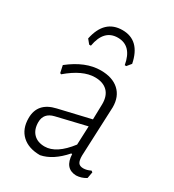

<svg xmlns="http://www.w3.org/2000/svg" viewBox="-165 -763 784 865"><g transform="rotate(30 226.5 -331.0)"><path d="M120 -536 102 -558Q125 -668 218 -668Q309 -668 331 -558L313 -536H305Q289 -628 217 -628Q145 -628 129 -536ZM224 -462Q285 -462 319 -431Q353 -400 353 -345Q353 -330 347.5 -216Q342 -102 342 -87Q342 -61 349.5 -50.5Q357 -40 375 -40Q393 -40 413 -50L420 -45L414 -12Q390 3 363 4Q303 2 300 -71H295Q238 -6 177 6Q117 6 83 -25.5Q49 -57 49 -113Q49 -194 137 -214L303 -253L305 -334Q305 -377 282 -399.5Q259 -422 217 -422Q153 -422 77 -357L71 -360L63 -397Q145 -462 224 -462ZM302 -216 147 -179Q96 -167 96 -119Q96 -81 117 -59.5Q138 -38 175 -38Q236 -38 298 -119Z"/></g></svg>

Font: Alegreya Sans Light
Style: Regular
Weight: 300
Designer: Juan Pablo del Peral
Foundry: Huerta Tipografica
Version: Version 2.007